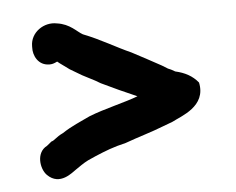

<svg xmlns="http://www.w3.org/2000/svg" viewBox="-36 -499 540 439"><g transform="rotate(-5 233.5 -280.0)"><path d="M48 -407C47 -389 58 -365 84 -365C90 -365 94 -366 102 -370C109 -364 120 -357 129 -350L156 -334C165 -329 174 -325 185 -319L197 -312C224 -299 250 -287 278 -275C250 -264 200 -253 165 -239C144 -229 122 -220 101 -206C84 -198 81 -191 73 -189L62 -180C36 -167 41 -129 56 -114C84 -86 115 -115 123 -120C132 -126 141 -133 153 -139L171 -147C195 -157 212 -164 242 -171C272 -182 304 -191 329 -201L353 -210C373 -221 433 -238 421 -294C408 -310 391 -319 369 -324L360 -329L353 -332L340 -340C318 -352 296 -364 273 -376C239 -391 207 -411 166 -427C153 -434 139 -453 109 -457C80 -463 48 -442 48 -410Z"/></g></svg>

Font: Scribbler
Style: Blk
Weight: 900
Designer: Mew Too
Foundry: Cannot Into Space Fonts
Version: Version 1.001